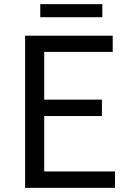

<svg xmlns="http://www.w3.org/2000/svg" viewBox="-20 -905 629 925"><path d="M101 0H534V-79H193V-346H471V-425H193V-655H523V-733H101ZM174 -822H473V-885H174Z"/></svg>

Font: Noto Sans CJK SC
Style: Regular
Weight: 400
Designer: Ryoko NISHIZUKA 西塚涼子 (kana, bopomofo & ideographs); Paul D. Hunt (Latin, Greek & Cyrillic); Sandoll Communications 산돌커뮤니
Foundry: Adobe
Version: Version 2.004;hotconv 1.0.118;makeotfexe 2.5.65603